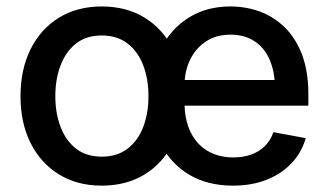

<svg xmlns="http://www.w3.org/2000/svg" viewBox="-20 -567 1022 598"><path d="M296.9 11.2Q220.7 11.2 163.8 -23.7Q106.9 -58.6 75.4 -121.3Q43.9 -184.1 43.9 -267.1Q43.9 -351.1 75.4 -414.1Q106.9 -477.1 163.8 -512Q220.7 -546.9 296.9 -546.9Q373.5 -546.9 430.4 -512Q487.3 -477.1 518.8 -414.1Q550.3 -351.1 550.3 -267.1Q550.3 -184.1 518.8 -121.3Q487.3 -58.6 430.4 -23.7Q373.5 11.2 296.9 11.2ZM296.9 -79.1Q345.2 -79.1 377.7 -104.2Q410.2 -129.4 426.3 -172.1Q442.4 -214.8 442.4 -267.1Q442.4 -320.3 426.3 -363Q410.2 -405.8 377.7 -431.2Q345.2 -456.5 296.9 -456.5Q248.5 -456.5 216.6 -431.2Q184.6 -405.8 168.5 -363Q152.3 -320.3 152.3 -267.1Q152.3 -214.8 168.5 -172.1Q184.6 -129.4 216.6 -104.2Q248.5 -79.1 296.9 -79.1ZM706.1 11.2Q626 11.2 568.4 -23.4Q510.7 -58.1 479.7 -120.6Q448.7 -183.1 448.7 -266.6Q448.7 -349.1 479.5 -412.4Q510.3 -475.6 566.4 -511.2Q622.6 -546.9 697.3 -546.9Q746.1 -546.9 789.8 -530.8Q833.5 -514.6 867.4 -481.2Q901.4 -447.8 920.9 -396.2Q940.4 -344.7 940.4 -273.9V-237.8H505.4V-317.9H885.3L836.4 -292Q836.4 -341.3 820.6 -379.2Q804.7 -417 773.7 -438Q742.7 -459 697.8 -459Q652.8 -459 620.8 -437.5Q588.9 -416 571.8 -380.4Q554.7 -344.7 554.7 -300.8V-248.5Q554.7 -194.3 573.5 -155.8Q592.3 -117.2 626.7 -96.9Q661.1 -76.7 707 -76.7Q737.8 -76.7 762.7 -85.7Q787.6 -94.7 805.2 -112.3Q822.8 -129.9 831.5 -155.3L932.1 -136.7Q919.9 -92.8 888.7 -59.3Q857.4 -25.9 810.8 -7.3Q764.2 11.2 706.1 11.2Z"/></svg>

Font: Inter 18pt Medium
Style: Regular
Weight: 500
Designer: Rasmus Andersson
Foundry: rsms
Version: Version 4.001;git-66647c0bb